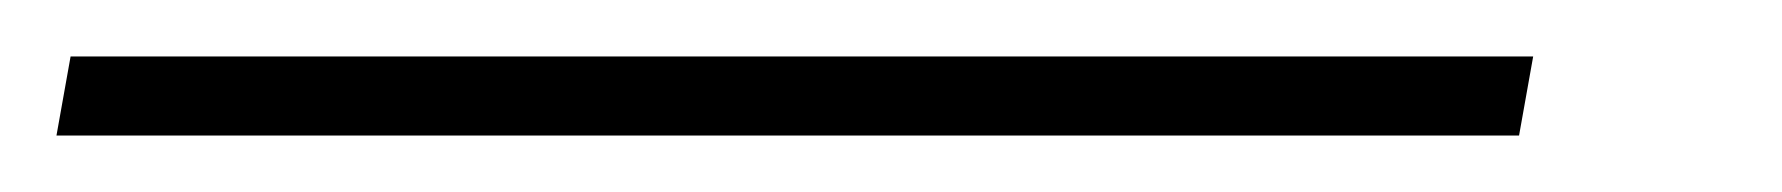

<svg xmlns="http://www.w3.org/2000/svg" viewBox="-93 130 631 68"><path d="M-68 150H450L445 178H-73Z"/></svg>

Font: KoHo ExtraLight
Style: Italic
Weight: 275
Italic angle: -10°
Version: Version 1.000; ttfautohint (v1.6)